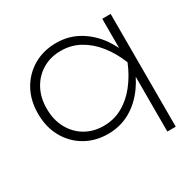

<svg xmlns="http://www.w3.org/2000/svg" viewBox="-161 -738 1075 1069"><g transform="rotate(-30 376.5 -203.5)"><path d="M673 -560V165H619V-187Q603 -155 583 -127Q536 -61 471.5 -24.5Q407 12 329 12Q247 12 183 -25Q119 -62 82 -128Q45 -194 45 -280Q45 -367 82 -432.5Q119 -498 183 -535Q247 -572 329 -572Q407 -572 471.5 -535Q536 -498 583 -433Q603 -404 619 -372V-560ZM101 -280Q101 -209 130.5 -154.5Q160 -100 211.5 -69.5Q263 -39 329 -39Q395 -39 450 -69.5Q505 -100 548 -154.5Q591 -209 620 -280Q591 -352 548 -406Q505 -460 450 -490.5Q395 -521 329 -521Q263 -521 211.5 -490.5Q160 -460 130.5 -406Q101 -352 101 -280Z"/></g></svg>

Font: Bounded
Style: Regular
Weight: 200
Designer: Vlad Churkin
Version: Version 1.0